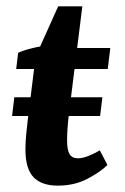

<svg xmlns="http://www.w3.org/2000/svg" viewBox="-20 -574 392 604"><path d="M25 -268H302L295 -209H18ZM162 10Q111 10 85.5 -16.5Q60 -43 60 -104Q60 -127 62.5 -152Q65 -177 67 -194L92 -396L163 -554H239L197 -217Q194 -193 192.5 -171Q191 -149 191 -133Q191 -102 199 -89Q207 -76 225 -76Q240 -76 258.5 -83.5Q277 -91 294 -101L318 -55Q296 -33 255 -11.5Q214 10 162 10ZM31 -357 37 -408Q55 -416 81.5 -422.5Q108 -429 136 -432L180 -423H327L319 -357Z"/></svg>

Font: Yrsa
Style: Bold Italic
Weight: 700
Italic angle: -7.10001°
Version: Version 2.004